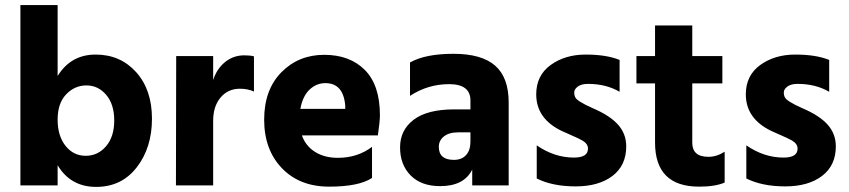

<svg xmlns="http://www.w3.org/2000/svg" viewBox="-20 -727 3328 753"><path d="M319 -392Q273 -392 239.5 -357Q206 -322 206 -258Q206 -194 237 -155Q268 -116 316 -116Q364 -116 396 -153.5Q428 -191 428 -254.5Q428 -318 396.5 -355Q365 -392 319 -392ZM206 0H60V-707H206V-429Q258 -513 355 -513Q452 -513 514 -444Q576 -375 576 -261.5Q576 -148 516.5 -71Q457 6 357 6Q257 6 206 -79Z M816 0H670L671 -507H816V-413Q830 -457 862.5 -483.5Q895 -510 938 -510Q962 -510 976 -506V-368Q952 -379 921 -379Q874 -379 845 -344.5Q816 -310 816 -253Z M1256 -401Q1221 -401 1194 -375.5Q1167 -350 1158 -300H1334V-312Q1327 -401 1256 -401ZM1439 -29Q1387 5 1271 5Q1155 5 1085.5 -67.5Q1016 -140 1016 -257.5Q1016 -375 1083.5 -443.5Q1151 -512 1251.5 -512Q1352 -512 1411 -452.5Q1470 -393 1470 -275Q1470 -252 1462 -196H1164Q1179 -154 1216 -131Q1253 -108 1305 -108Q1382 -108 1439 -151Z M1706 3Q1632 3 1590.5 -39Q1549 -81 1549 -149Q1549 -217 1602.5 -257.5Q1656 -298 1761 -298H1825V-333Q1825 -397 1741.5 -397Q1658 -397 1588 -351V-482Q1648 -516 1758.5 -516Q1869 -516 1922 -469.5Q1975 -423 1975 -325V0H1832V-62Q1800 3 1706 3ZM1760 -100Q1791 -100 1808 -119Q1825 -138 1825 -171V-208H1778Q1741 -208 1721 -192Q1701 -176 1701 -151Q1701 -100 1760 -100Z M2436 -153Q2436 -78 2382 -37Q2328 4 2237.5 4Q2147 4 2085 -27V-157Q2154 -109 2231 -109Q2286 -109 2286 -144Q2286 -163 2264 -176Q2248 -185 2221 -196.5Q2194 -208 2184 -213Q2083 -261 2083 -357Q2083 -431 2139.5 -472Q2196 -513 2277 -513Q2358 -513 2410 -492V-367Q2357 -398 2286 -398Q2260 -398 2246 -387.5Q2232 -377 2232 -364.5Q2232 -352 2237 -344Q2242 -336 2253.5 -329Q2265 -322 2275.5 -316.5Q2286 -311 2304 -303Q2372 -274 2404 -238Q2436 -202 2436 -153Z M2722 5Q2549 5 2549 -168V-400H2476V-507H2549V-627H2695V-507H2813V-400H2695V-167Q2695 -140 2710.5 -126Q2726 -112 2758.5 -112Q2791 -112 2822 -132V-11Q2785 5 2722 5Z M3258 -153Q3258 -78 3204 -37Q3150 4 3059.5 4Q2969 4 2907 -27V-157Q2976 -109 3053 -109Q3108 -109 3108 -144Q3108 -163 3086 -176Q3070 -185 3043 -196.5Q3016 -208 3006 -213Q2905 -261 2905 -357Q2905 -431 2961.5 -472Q3018 -513 3099 -513Q3180 -513 3232 -492V-367Q3179 -398 3108 -398Q3082 -398 3068 -387.5Q3054 -377 3054 -364.5Q3054 -352 3059 -344Q3064 -336 3075.5 -329Q3087 -322 3097.5 -316.5Q3108 -311 3126 -303Q3194 -274 3226 -238Q3258 -202 3258 -153Z"/></svg>

Font: Hind Mysuru
Style: Bold
Weight: 700
Designer: Manushi Parikh, Hitesh Malaviya
Foundry: Indian Type Foundry
Version: Version 0.703;PS 1.0;hotconv 1.0.86;makeotf.lib2.5.63406